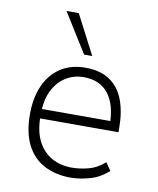

<svg xmlns="http://www.w3.org/2000/svg" viewBox="-84 -807 723 880"><g transform="rotate(10 277.5 -366.5)"><path d="M303 8Q235 8 182 -19.5Q129 -47 100 -103.5Q71 -160 71 -247Q71 -322 96 -379Q121 -436 169 -468Q217 -500 286 -500Q355 -500 399.5 -469.5Q444 -439 464.5 -383.5Q485 -328 485 -252V-235H103V-279H462L440 -256Q440 -355 400 -405.5Q360 -456 285 -456Q239 -456 201.5 -432.5Q164 -409 142 -364.5Q120 -320 120 -254V-246Q120 -176 143.5 -130Q167 -84 208 -61Q249 -38 302 -38Q339 -38 379.5 -48.5Q420 -59 454 -90L479 -54Q443 -20 396 -6Q349 8 303 8ZM268 -558 154 -741H211L306 -558Z"/></g></svg>

Font: Nunito Sans 7pt SemiCondensed ExtraLight
Style: Regular
Weight: 250
Width: 4
Designer: Vernon Adams
Foundry: Vernon Adams
Version: Version 3.101;gftools[0.9.27]